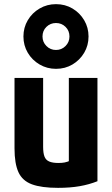

<svg xmlns="http://www.w3.org/2000/svg" viewBox="-20 -896 540 926"><path d="M260 10Q180 10 134 -7Q88 -24 69 -65.5Q50 -107 50 -180V-520H188V-188Q188 -158 194.5 -141Q201 -124 217.5 -117Q234 -110 262 -110Q279 -110 292 -112.5Q305 -115 321.5 -122.5Q338 -130 364 -144L312 -58V-520H450V-22Q410 -6 364 2Q318 10 260 10ZM250 -564Q207 -564 171 -585Q135 -606 114 -641.5Q93 -677 93 -720Q93 -763 114 -798.5Q135 -834 171 -855Q207 -876 250 -876Q294 -876 329.5 -855Q365 -834 386 -798.5Q407 -763 407 -720Q407 -677 386 -641.5Q365 -606 329.5 -585Q294 -564 250 -564ZM250 -655Q277 -655 296 -674Q315 -693 315 -720Q315 -748 296 -766.5Q277 -785 250 -785Q223 -785 204 -766.5Q185 -748 185 -720Q185 -693 204 -674Q223 -655 250 -655Z"/></svg>

Font: M PLUS Code Latin
Style: Bold
Weight: 700
Designer: Coji Morishita
Foundry: UNDERFOREST DESIGN
Version: Version 1.002; ttfautohint (v1.8.3)